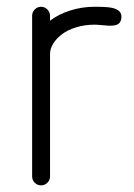

<svg xmlns="http://www.w3.org/2000/svg" viewBox="-20 -559 405 579"><path d="M130.9 -511.5V-496.6Q157.2 -516.6 192.5 -527.6Q227.8 -538.6 265.4 -538.6Q303.2 -538.6 317.6 -535.4Q349.4 -528.6 345.9 -504.2Q344.7 -494.4 339.4 -489Q334 -483.6 324.7 -482.4Q315.4 -481.2 306.9 -481.6Q298.3 -481.9 285.5 -483.3Q272.7 -484.6 265.4 -484.6Q235.8 -484.6 210 -476.7Q184.1 -468.8 167.1 -455.9Q150.1 -443.1 140.5 -427.5Q130.9 -411.9 130.9 -396.2V-26.9Q130.9 -15.9 122.8 -7.9Q114.7 0 103.8 0Q92.8 0 84.8 -7.9Q76.9 -15.9 76.9 -26.9V-511.5Q76.9 -522.5 84.8 -530.5Q92.8 -538.6 103.8 -538.6Q114.7 -538.6 122.8 -530.5Q130.9 -522.5 130.9 -511.5Z"/></svg>

Font: Tecnico
Style: Fino
Weight: 400
Version: Version 1.3